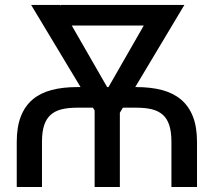

<svg xmlns="http://www.w3.org/2000/svg" viewBox="-20 -747 852 767"><path d="M46.9 0V-180.4Q46.9 -240.1 63.2 -281.8Q79.5 -323.5 110.4 -349.6Q141.3 -375.7 185.9 -387.4Q230.5 -399.1 286.9 -399.1H301.8L104.4 -727.3H219.5L221.6 -723.7V-727.3H716.6L520.2 -399.1H525.6Q582 -399.1 626.8 -387.4Q671.5 -375.7 702.8 -349.6Q734 -323.5 750.5 -281.8Q767 -240.1 767 -180.4V0H664.8V-180.4Q664.8 -220.5 656.2 -246.8Q647.7 -273.1 630.3 -288.5Q612.9 -304 586.8 -310.4Q560.7 -316.8 525.6 -316.8H470.9L458.8 -296.5V0H358V-305.8L351.2 -316.8H286.9Q252.5 -316.8 226.4 -310.4Q200.3 -304 182.7 -288.5Q165.1 -273.1 156.4 -246.8Q147.7 -220.5 147.7 -180.4V0ZM413.4 -399.1 554.3 -644.9H266.7L408 -399.1Z"/></svg>

Font: Fast_Sans
Style: Regular
Weight: 400
Designer: Rasmus Andersson
Foundry: rsms
Version: Version 3.018;git-588b23468